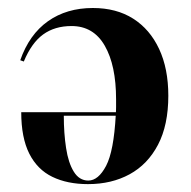

<svg xmlns="http://www.w3.org/2000/svg" viewBox="-20 -449 477 480"><path d="M212.1 -429Q271 -429 312.9 -402.4Q354.8 -375.8 377.8 -326.6Q400.8 -277.4 400.8 -209.7Q400.8 -136.3 375 -87.1Q349.2 -37.9 304 -13.3Q258.9 11.3 200 11.3Q148.4 11.3 110.9 -6.9Q73.4 -25 53.2 -64.9Q33.1 -104.8 33.1 -168.5H309.7L311.3 -159.7H139.5Q139.5 -116.1 145.2 -79Q150.8 -41.9 164.5 -19.8Q178.2 2.4 200.8 2.4Q225.8 2.4 245.2 -34.3Q264.5 -71 269.4 -161.3V-162.9Q270.2 -171.8 270.2 -181.5Q270.2 -191.1 270.2 -200.8Q270.2 -285.5 241.9 -334.7Q213.7 -383.9 158.9 -383.9Q116.9 -383.9 87.9 -362.9Q58.9 -341.9 39.5 -295.2L30.6 -298.4Q53.2 -362.9 100 -396Q146.8 -429 212.1 -429Z"/></svg>

Font: Playfair 144pt SemiCondensed ExtraBold
Style: Regular
Weight: 800
Width: 4
Designer: Claus Eggers Sørensen
Foundry: Claus Eggers Sørensen
Version: Version 2.203